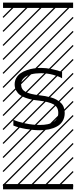

<svg xmlns="http://www.w3.org/2000/svg" viewBox="-23 -990 577 1453"><path d="M446.8 -397.5Q425.8 -411.1 380.1 -423.6Q334.5 -436 288.1 -436Q246.1 -436 213.1 -427.7Q180.2 -419.4 158.4 -399.9Q136.7 -380.4 136.7 -351.6Q136.7 -313.5 169.4 -295.4Q202.1 -277.3 275.4 -269Q299.8 -266.1 320.1 -262.5Q340.3 -258.8 363.5 -252.4Q386.7 -246.1 404.1 -236.1Q421.4 -226.1 436.3 -212.6Q451.2 -199.2 459 -179.4Q466.8 -159.7 466.8 -135.7Q466.8 -100.1 451.2 -74Q435.5 -47.9 408 -33Q380.4 -18.1 347.9 -11.2Q315.4 -4.4 277.3 -4.4Q227.1 -4.4 170.9 -14.4Q114.7 -24.4 78.1 -40V-83.5Q110.8 -68.4 167 -56.4Q223.1 -44.4 277.3 -44.4Q418 -44.4 418 -135.7Q418 -180.7 382.1 -200.4Q346.2 -220.2 268.6 -229Q240.2 -231.9 217.3 -236.6Q194.3 -241.2 169.2 -250.2Q144 -259.3 127.2 -272Q110.4 -284.7 99.1 -305.2Q87.9 -325.7 87.9 -351.6Q87.9 -378.4 100.3 -400.1Q112.8 -421.9 132.8 -435.8Q152.8 -449.7 179.7 -459Q206.5 -468.3 233.4 -472.2Q260.3 -476.1 288.1 -476.1Q325.7 -476.1 369.9 -467Q414.1 -458 446.8 -444.8ZM0 402.8H530.3V442.9H0ZM0 -970.2H530.3V-930.2H0ZM526.9 410.6 533.7 417.5 525.4 425.8 518.6 418.9ZM526.9 304.7 533.7 311.5 419.4 425.8 412.6 418.9ZM526.9 198.7 533.7 205.6 313.5 425.8 306.6 418.9ZM526.9 92.3 533.7 99.1 207.5 425.8 200.7 418.9ZM526.9 -13.2 533.7 -6.3 101.6 425.8 94.7 418.9ZM526.9 -119.1 533.7 -112.3 3.4 418 -3.4 411.1ZM526.9 -225.6 533.7 -218.8 3.4 311.5 -3.4 304.7ZM526.9 -331.5 533.7 -324.7 3.4 205.6 -3.4 198.7ZM526.9 -438 533.7 -431.2 3.4 99.1 -3.4 92.3ZM526.9 -543.5 533.7 -536.6 3.4 -6.3 -3.4 -13.2ZM526.9 -649.4 533.7 -642.6 3.4 -112.3 -3.4 -119.1ZM526.9 -755.9 533.7 -749 3.4 -218.8 -3.4 -225.6ZM526.9 -861.8 533.7 -855 3.4 -324.7 -3.4 -331.5ZM516.6 -958 523.4 -951.2 3.4 -431.2 -3.4 -438ZM411.1 -958 418 -951.2 3.4 -536.6 -3.4 -543.5ZM305.2 -958 312 -951.2 3.4 -642.6 -3.4 -649.4ZM198.7 -958 205.6 -951.2 3.4 -749 -3.4 -755.9ZM92.3 -958 99.1 -951.2 3.4 -855 -3.4 -861.8Z"/></svg>

Font: AzarMehrMSRS3
Style: Regular
Weight: 1
Designer: Amin Abedi
Version: Version 1.00